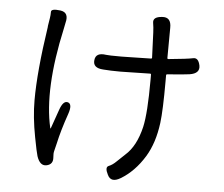

<svg xmlns="http://www.w3.org/2000/svg" viewBox="-56 -840 1112 955"><g transform="rotate(5 500.0 -362.0)"><path d="M579 41Q533 68 515 30Q496 -7 515 -14.5Q534 -22 553 -41Q572 -60 592 -78Q646 -125 669 -223Q685 -293 685 -459V-485Q685 -490 680 -490L584 -488Q558 -487 532 -487Q482 -487 446 -490Q393 -493 398 -533Q402 -572 454 -564Q464 -562 531 -562Q557 -562 583 -563L678 -565Q683 -565 683 -570L678 -695Q677 -720 673 -744Q669 -773 715 -776Q761 -780 760 -726L759 -575Q759 -570 764 -570Q860 -579 886.5 -585Q913 -591 921 -551Q928 -512 876 -504Q849 -500 766 -494Q760 -494 760 -488V-459Q760 -313 752 -250Q739 -149 697 -80Q648 0 579 41ZM207 9Q174 16 158 -32Q152 -51 138 -125Q119 -224 119 -308Q119 -452 153 -677V-681Q157 -707 159.5 -721.5Q162 -736 162 -753Q162 -770 208 -764Q253 -758 239 -705Q238 -700 233 -675Q165 -368 209 -177Q210 -172 212 -177L245 -271Q262 -320 286 -312Q309 -304 292 -255Q262 -169 248 -104Q242 -78 238.5 -65.5Q235 -53 237 -33Q240 2 207 9Z"/></g></svg>

Font: Resource Han Rounded CN
Style: Regular
Weight: 400
Designer: Cyano Hao (round all glyphs); Ryoko NISHIZUKA  (kana, bopomofo & ideographs); Paul D. Hunt (Latin, Greek & Cyrillic); Sa
Foundry: Cyano Hao
Version: 0.990